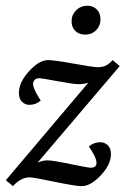

<svg xmlns="http://www.w3.org/2000/svg" viewBox="-30 -634 433 662"><path d="M263.7 -514.6Q242.7 -514.6 229.7 -527.3Q216.8 -540 216.8 -560.5Q216.8 -583 232.7 -598.6Q248.5 -614.3 271.5 -614.3Q291.5 -614.3 304 -601.1Q316.4 -587.9 316.4 -568.4Q316.4 -544.9 301.3 -529.8Q286.1 -514.6 263.7 -514.6ZM352.5 -102.5Q352.5 -66.4 317.4 -29.3Q282.2 7.8 252 7.8Q230 7.8 157.7 -7.3Q85.4 -22.5 72.3 -22.5Q42 -22.5 14.6 7.8L-9.8 -12.7L274.4 -348.6Q258.3 -343.8 240.2 -343.8Q223.6 -343.8 168.9 -354Q114.3 -364.3 104.5 -364.3Q94.7 -364.3 89.4 -358.4Q84 -352.5 84 -344.7Q84 -327.6 110.4 -287.1Q93.3 -272.5 71.3 -272.5Q57.1 -272.5 46.1 -282.7Q35.2 -293 35.2 -313.5Q35.2 -350.1 70.1 -388.4Q105 -426.8 135.7 -426.8Q156.2 -426.8 224.1 -414.6Q292 -402.3 306.6 -402.3Q323.2 -402.3 334.2 -407.5Q345.2 -412.6 358.4 -426.8L382.8 -406.2L99.6 -73.2Q116.7 -81.1 133.8 -81.1Q150.9 -81.1 212.2 -68.4Q273.4 -55.7 282.2 -55.7Q302.7 -55.7 302.7 -72.3Q302.7 -91.3 276.4 -128.9Q293.5 -143.6 315.4 -143.6Q330.6 -143.6 341.6 -133.3Q352.5 -123 352.5 -102.5Z"/></svg>

Font: Crimson Pro
Style: Italic
Weight: 400
Italic angle: -12°
Designer: Jacques Le Bailly
Foundry: Baron von Fonthausen
Version: Version 1.003